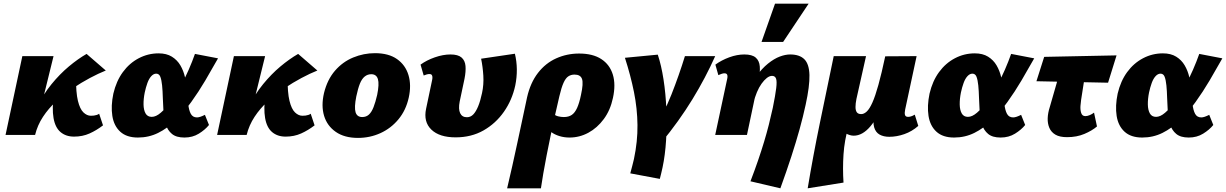

<svg xmlns="http://www.w3.org/2000/svg" viewBox="-20 -731 6641 1040"><path d="M134 0Q148 -83 181 -151.5Q214 -220 259 -275Q304 -330 353 -371Q402 -412 449 -439L553 -349Q513 -333 467 -308.5Q421 -284 374 -252.5Q327 -221 285 -182.5Q243 -144 213 -98.5Q183 -53 170 0ZM10 0 101 -427H270L165 0ZM381 9Q337 9 308 -15.5Q279 -40 270 -91.5Q261 -143 272 -223L392 -311Q391 -230 402 -185Q413 -140 432 -122Q451 -104 472 -104Q481 -104 489 -105Q497 -106 504.5 -108.5Q512 -111 517 -115L538 -52Q503 -25 465 -8Q427 9 381 9Z M727 14Q666 14 631.5 -17.5Q597 -49 588.5 -103Q580 -157 594 -224Q610 -292 645.5 -340.5Q681 -389 731.5 -415.5Q782 -442 839 -442Q882 -442 911 -424Q940 -406 957 -377Q974 -348 982 -313Q990 -278 993 -243Q996 -202 999.5 -168Q1003 -134 1013.5 -114.5Q1024 -95 1047 -95Q1055 -95 1065.5 -98.5Q1076 -102 1090 -109L1112 -54Q1091 -28 1057 -7Q1023 14 979 14Q935 14 911.5 -5.5Q888 -25 878 -56.5Q868 -88 865.5 -126Q863 -164 862 -200Q861 -239 858 -268.5Q855 -298 848.5 -315Q842 -332 826 -332Q812 -332 799.5 -318.5Q787 -305 778.5 -281.5Q770 -258 764 -230Q757 -195 757.5 -165Q758 -135 768.5 -116.5Q779 -98 802 -98Q825 -98 851 -120.5Q877 -143 904.5 -179.5Q932 -216 957 -261.5Q982 -307 1002 -353Q1022 -399 1036 -439L1161 -415Q1128 -356 1092 -295Q1056 -234 1016 -178.5Q976 -123 931.5 -79.5Q887 -36 836.5 -11Q786 14 727 14Z M1280 0Q1294 -83 1327 -151.5Q1360 -220 1405 -275Q1450 -330 1499 -371Q1548 -412 1595 -439L1699 -349Q1659 -333 1613 -308.5Q1567 -284 1520 -252.5Q1473 -221 1431 -182.5Q1389 -144 1359 -98.5Q1329 -53 1316 0ZM1156 0 1247 -427H1416L1311 0ZM1527 9Q1483 9 1454 -15.5Q1425 -40 1416 -91.5Q1407 -143 1418 -223L1538 -311Q1537 -230 1548 -185Q1559 -140 1578 -122Q1597 -104 1618 -104Q1627 -104 1635 -105Q1643 -106 1650.5 -108.5Q1658 -111 1663 -115L1684 -52Q1649 -25 1611 -8Q1573 9 1527 9Z M1919 16Q1846 16 1799 -16.5Q1752 -49 1735.5 -103.5Q1719 -158 1735 -227Q1753 -300 1794.5 -348Q1836 -396 1893 -419.5Q1950 -443 2011 -443Q2085 -443 2130.5 -411Q2176 -379 2192.5 -324.5Q2209 -270 2194 -202Q2179 -134 2138.5 -85Q2098 -36 2041 -10Q1984 16 1919 16ZM1942 -97Q1964 -97 1978.5 -110.5Q1993 -124 2003.5 -151Q2014 -178 2023 -217Q2035 -276 2027 -302.5Q2019 -329 1991 -329Q1971 -329 1955.5 -316.5Q1940 -304 1929.5 -278Q1919 -252 1910 -209Q1898 -149 1906 -123Q1914 -97 1942 -97Z M2448 13Q2360 13 2316.5 -29Q2273 -71 2288 -142L2321 -299Q2323 -309 2322 -316Q2321 -323 2317.5 -326.5Q2314 -330 2306 -330Q2300 -330 2292 -328Q2284 -326 2275 -322L2258 -381Q2291 -405 2335.5 -420.5Q2380 -436 2420 -436Q2461 -436 2480 -419.5Q2499 -403 2501.5 -373.5Q2504 -344 2496 -304L2470 -181Q2462 -140 2472.5 -118Q2483 -96 2509 -96Q2529 -96 2543.5 -111Q2558 -126 2570 -155Q2582 -184 2591 -227Q2601 -273 2598 -321.5Q2595 -370 2586 -413L2769 -440Q2779 -399 2779.5 -355.5Q2780 -312 2771 -268Q2754 -189 2709.5 -125.5Q2665 -62 2599 -24.5Q2533 13 2448 13Z M2727 289Q2742 225 2755 167.5Q2768 110 2780 53.5Q2792 -3 2805.5 -65.5Q2819 -128 2835 -204Q2853 -283 2894 -336Q2935 -389 2993 -415Q3051 -441 3117 -441Q3191 -441 3237 -411Q3283 -381 3299.5 -327Q3316 -273 3300 -200Q3286 -134 3250.5 -86Q3215 -38 3167 -12Q3119 14 3065 14Q3036 14 3010 6Q2984 -2 2965.5 -16Q2947 -30 2942 -48L2975 -117Q2987 -105 3003 -101Q3019 -97 3034 -97Q3060 -97 3077 -108.5Q3094 -120 3106 -146.5Q3118 -173 3127 -217Q3141 -280 3132.5 -303.5Q3124 -327 3092 -327Q3073 -327 3058.5 -317.5Q3044 -308 3032.5 -282.5Q3021 -257 3010 -210Q2998 -160 2986 -105.5Q2974 -51 2962.5 3.5Q2951 58 2941 110Q2931 162 2923 207.5Q2915 253 2910 289Z M3562 42 3511 -10Q3576 -115 3617 -219Q3658 -323 3690 -427H3854Q3802 -310 3730.5 -193Q3659 -76 3562 42ZM3554 238 3394 208Q3399 188 3404.5 168.5Q3410 149 3414 130Q3434 35 3433 -54Q3432 -143 3414 -232.5Q3396 -322 3365 -418L3543 -435Q3562 -378 3574 -301Q3586 -224 3589.5 -138.5Q3593 -53 3588 28Q3583 109 3569 175Q3565 192 3561.5 208Q3558 224 3554 238Z M4045 251Q4068 191 4086 138.5Q4104 86 4118.5 38Q4133 -10 4144.5 -55.5Q4156 -101 4166 -147Q4180 -216 4184.5 -253.5Q4189 -291 4183.5 -305.5Q4178 -320 4162 -320Q4148 -320 4133.5 -308.5Q4119 -297 4105 -277.5Q4091 -258 4080 -231.5Q4069 -205 4062 -176L4015 -205Q4043 -272 4075 -316Q4107 -360 4140 -386.5Q4173 -413 4203.5 -424.5Q4234 -436 4260 -436Q4311 -436 4337 -410Q4363 -384 4364.5 -324.5Q4366 -265 4344 -164Q4330 -99 4311 -30.5Q4292 38 4266.5 116.5Q4241 195 4207 289ZM3854 0 3919 -304Q3921 -313 3920.5 -319.5Q3920 -326 3916.5 -330Q3913 -334 3904 -334Q3897 -334 3888.5 -331Q3880 -328 3871 -324L3855 -381Q3888 -405 3930 -420.5Q3972 -436 4012 -436Q4054 -436 4073.5 -419Q4093 -402 4095.5 -371Q4098 -340 4089 -298L4026 0ZM4105 -504 4178 -711H4360L4222 -504Z M4355 289Q4384 114 4421 -65Q4458 -244 4496 -427H4671L4619 -195Q4614 -170 4614 -151.5Q4614 -133 4621 -123Q4628 -113 4645 -113Q4660 -113 4675 -127Q4690 -141 4705.5 -175.5Q4721 -210 4738 -271Q4755 -332 4775 -426H4842Q4813 -291 4775.5 -194.5Q4738 -98 4695 -47Q4652 4 4604 4Q4594 4 4582.5 0.5Q4571 -3 4560.5 -9Q4550 -15 4540 -24.5Q4530 -34 4522 -46H4576Q4554 29 4549 105.5Q4544 182 4549 258ZM4797 10Q4766 10 4744.5 -2Q4723 -14 4715 -41.5Q4707 -69 4716 -117L4779 -426L4945 -427L4883 -138Q4879 -119 4882 -108.5Q4885 -98 4899 -98Q4906 -98 4914.5 -100.5Q4923 -103 4935 -110L4954 -49Q4920 -19 4878.5 -4.5Q4837 10 4797 10Z M5148 14Q5087 14 5052.5 -17.5Q5018 -49 5009.5 -103Q5001 -157 5015 -224Q5031 -292 5066.5 -340.5Q5102 -389 5152.5 -415.5Q5203 -442 5260 -442Q5303 -442 5332 -424Q5361 -406 5378 -377Q5395 -348 5403 -313Q5411 -278 5414 -243Q5417 -202 5420.5 -168Q5424 -134 5434.5 -114.5Q5445 -95 5468 -95Q5476 -95 5486.5 -98.5Q5497 -102 5511 -109L5533 -54Q5512 -28 5478 -7Q5444 14 5400 14Q5356 14 5332.5 -5.5Q5309 -25 5299 -56.5Q5289 -88 5286.5 -126Q5284 -164 5283 -200Q5282 -239 5279 -268.5Q5276 -298 5269.5 -315Q5263 -332 5247 -332Q5233 -332 5220.5 -318.5Q5208 -305 5199.5 -281.5Q5191 -258 5185 -230Q5178 -195 5178.5 -165Q5179 -135 5189.5 -116.5Q5200 -98 5223 -98Q5246 -98 5272 -120.5Q5298 -143 5325.5 -179.5Q5353 -216 5378 -261.5Q5403 -307 5423 -353Q5443 -399 5457 -439L5582 -415Q5549 -356 5513 -295Q5477 -234 5437 -178.5Q5397 -123 5352.5 -79.5Q5308 -36 5257.5 -11Q5207 14 5148 14Z M5760 12Q5720 12 5697 -1.5Q5674 -15 5664 -38.5Q5654 -62 5655 -90.5Q5656 -119 5666 -150L5742 -414H5871L5836 -190Q5834 -178 5832.5 -157Q5831 -136 5836.5 -119Q5842 -102 5859 -102Q5870 -102 5883 -107.5Q5896 -113 5906 -121L5922 -46Q5895 -23 5853.5 -5.5Q5812 12 5760 12ZM5594 -291 5636 -423 6028 -431 5982 -283Z M6167 14Q6106 14 6071.5 -17.5Q6037 -49 6028.5 -103Q6020 -157 6034 -224Q6050 -292 6085.5 -340.5Q6121 -389 6171.5 -415.5Q6222 -442 6279 -442Q6322 -442 6351 -424Q6380 -406 6397 -377Q6414 -348 6422 -313Q6430 -278 6433 -243Q6436 -202 6439.5 -168Q6443 -134 6453.5 -114.5Q6464 -95 6487 -95Q6495 -95 6505.5 -98.5Q6516 -102 6530 -109L6552 -54Q6531 -28 6497 -7Q6463 14 6419 14Q6375 14 6351.5 -5.5Q6328 -25 6318 -56.5Q6308 -88 6305.5 -126Q6303 -164 6302 -200Q6301 -239 6298 -268.5Q6295 -298 6288.5 -315Q6282 -332 6266 -332Q6252 -332 6239.5 -318.5Q6227 -305 6218.5 -281.5Q6210 -258 6204 -230Q6197 -195 6197.5 -165Q6198 -135 6208.5 -116.5Q6219 -98 6242 -98Q6265 -98 6291 -120.5Q6317 -143 6344.5 -179.5Q6372 -216 6397 -261.5Q6422 -307 6442 -353Q6462 -399 6476 -439L6601 -415Q6568 -356 6532 -295Q6496 -234 6456 -178.5Q6416 -123 6371.5 -79.5Q6327 -36 6276.5 -11Q6226 14 6167 14Z"/></svg>

Font: Ysabeau Infant Black
Style: Italic
Weight: 900
Italic angle: -12°
Designer: Christian Thalmann (Catharsis Fonts)
Version: Version 2.001;gftools[0.9.30]; featfreeze: ss01,ss02,lnum